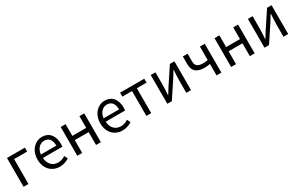

<svg xmlns="http://www.w3.org/2000/svg" viewBox="177 -1839 4820 3135"><g transform="rotate(-30 2586.5 -272.0)"><path d="M92 0H184V-469H430V-543H92Z M771 13C844 13 902 -11 949 -42L917 -103C876 -76 834 -60 781 -60C678 -60 607 -134 601 -250H967C969 -264 971 -282 971 -302C971 -457 893 -557 754 -557C630 -557 511 -448 511 -271C511 -92 626 13 771 13ZM600 -315C611 -423 679 -484 756 -484C841 -484 891 -425 891 -315Z M1105 0H1197V-242H1458V0H1549V-543H1458V-322H1197V-543H1105Z M1954 13C2027 13 2085 -11 2132 -42L2100 -103C2059 -76 2017 -60 1964 -60C1861 -60 1790 -134 1784 -250H2150C2152 -264 2154 -282 2154 -302C2154 -457 2076 -557 1937 -557C1813 -557 1694 -448 1694 -271C1694 -92 1809 13 1954 13ZM1783 -315C1794 -423 1862 -484 1939 -484C2024 -484 2074 -425 2074 -315Z M2407 0H2498V-469H2681V-543H2225V-469H2407Z M2802 0H2887L3093 -311C3113 -344 3144 -394 3165 -428H3170C3165 -357 3160 -285 3160 -227V0H3249V-543H3164L2958 -232C2938 -199 2907 -149 2886 -116H2882C2886 -186 2891 -259 2891 -316V-543H2802Z M3730 0H3821V-543H3730V-290C3698 -283 3674 -280 3642 -280C3542 -280 3498 -314 3498 -394V-543H3408V-394C3408 -260 3486 -205 3623 -205C3673 -205 3692 -209 3730 -216Z M4005 0H4097V-242H4358V0H4449V-543H4358V-322H4097V-543H4005Z M4634 0H4719L4925 -311C4945 -344 4976 -394 4997 -428H5002C4997 -357 4992 -285 4992 -227V0H5081V-543H4996L4790 -232C4770 -199 4739 -149 4718 -116H4714C4718 -186 4723 -259 4723 -316V-543H4634Z"/></g></svg>

Font: Noto Sans CJK JP
Style: Regular
Weight: 400
Designer: Ryoko NISHIZUKA 西塚涼子 (kana, bopomofo & ideographs); Paul D. Hunt (Latin, Greek & Cyrillic); Sandoll Communications 산돌커뮤니
Foundry: Adobe
Version: Version 2.004;hotconv 1.0.118;makeotfexe 2.5.65603